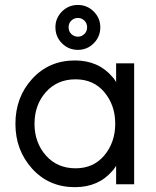

<svg xmlns="http://www.w3.org/2000/svg" viewBox="-20 -762 647 794"><path d="M302.3 -741.5Q263.3 -741.5 236.2 -714.3Q209.2 -687.2 209.2 -649.2Q209.2 -610.1 236.2 -583Q263.3 -555.8 302.3 -555.8Q340.4 -555.8 367.6 -583Q394.8 -610.1 394.8 -649.2Q394.8 -687.2 367.6 -714.3Q340.4 -741.5 302.3 -741.5ZM302.4 -687.8Q317.8 -687.8 329.5 -676.2Q340.2 -665.6 340.2 -649.1Q340.2 -632.7 329.5 -622Q317.9 -610.3 302.3 -610.3Q285.9 -610.3 274.3 -622Q263.7 -632.7 263.7 -649.1Q263.7 -665.6 274.3 -676.2Q286 -687.8 302.4 -687.8ZM460.2 -500V-422.8Q456.5 -428.2 453.2 -433.6Q449.9 -439 445.2 -443.5Q387.5 -512 289.7 -512Q182.7 -512 113.2 -436Q43.8 -360 43.8 -250Q43.8 -140.8 113.3 -64Q182.7 12 289.7 12Q387.7 12 445 -55.7Q449.7 -60.2 453.1 -65.6Q456.4 -70.9 460.2 -76.3V0H534.8V-500ZM292.6 -434Q366.5 -434 411.2 -381.2Q433.4 -354.7 444.9 -322.4Q456.5 -290 456.5 -250Q456.5 -211 444.9 -178.2Q433.3 -145.3 411.2 -119Q366.5 -66 292.6 -66Q216.8 -66 169.8 -119Q122.7 -172.7 122.7 -250Q122.7 -328.2 169.8 -381.2Q216.8 -434 292.6 -434Z"/></svg>

Font: Unageo Variable
Style: Regular
Weight: 300
Designer: Richard Sepsi
Foundry: Richard Sepsi
Version: Version 2.200